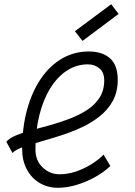

<svg xmlns="http://www.w3.org/2000/svg" viewBox="-20 -876 640 910"><path d="M471 -143 503 -89Q470 -58 427.5 -35Q385 -12 340.5 1Q296 14 254 14Q206 14 167.5 -9Q129 -32 107 -73.5Q85 -115 85 -168Q85 -270 108 -355Q131 -440 173 -502Q215 -564 273 -598Q331 -632 401 -632Q465 -632 501.5 -599.5Q538 -567 538 -498Q538 -440 514.5 -397.5Q491 -355 451 -323.5Q411 -292 362 -270Q313 -248 262.5 -232Q212 -216 166 -203Q120 -190 86.5 -178Q53 -166 39 -151L10 -204Q24 -221 55 -234Q86 -247 128.5 -258.5Q171 -270 218 -283Q265 -296 310.5 -313.5Q356 -331 393 -355Q430 -379 452 -413.5Q474 -448 474 -495Q474 -533 451 -552Q428 -571 397 -571Q343 -571 297.5 -541.5Q252 -512 218.5 -458Q185 -404 166.5 -330Q148 -256 148 -167Q148 -115 182 -82.5Q216 -50 263 -50Q298 -50 335 -61.5Q372 -73 408 -94.5Q444 -116 471 -143ZM371 -682 335 -728 507 -856 542 -810Z"/></svg>

Font: Victor Mono Thin Light
Style: Italic
Weight: 300
Italic angle: -12°
Monospace: yes
Version: Version 1.561;gftools[0.9.30]